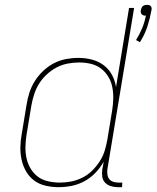

<svg xmlns="http://www.w3.org/2000/svg" viewBox="-20 -768 649 796"><path d="M560 -593 544 -602Q559 -626 569.5 -651.5Q580 -677 585 -704Q584 -704 583.5 -703.5Q583 -703 582 -703Q578 -703 574 -704.5Q570 -706 567 -709.5Q564 -713 563.5 -717Q563 -721 564 -726Q565 -730 566.5 -734.5Q568 -739 572 -742.5Q576 -746 581 -747Q586 -748 590 -748Q594 -748 598 -747Q602 -746 605 -742.5Q608 -739 608.5 -734.5Q609 -730 608 -726Q602 -692 591 -658Q580 -624 560 -593ZM223 8Q196 8 169.5 2Q143 -4 122.5 -19Q102 -34 89 -56Q76 -78 70 -104Q64 -130 64.5 -157.5Q65 -185 70 -212L90 -333Q94 -359 102 -384Q110 -409 124.5 -432Q139 -455 159 -474Q179 -493 203 -505.5Q227 -518 253 -523Q279 -528 305 -528Q334 -528 361 -521Q388 -514 409.5 -498Q431 -482 444 -458Q457 -434 461 -407L515 -735H536L425 -65Q424 -54 425.5 -43.5Q427 -33 433.5 -25Q440 -17 450.5 -14Q461 -11 472 -11H487L486 8H468Q453 8 439 3.5Q425 -1 415.5 -11Q406 -21 404 -35.5Q402 -50 404 -65L410 -98Q396 -73 376 -52Q356 -31 330.5 -17Q305 -3 277.5 2.5Q250 8 223 8ZM228 -11Q251 -11 274.5 -15.5Q298 -20 320.5 -31Q343 -42 361 -59.5Q379 -77 393 -98.5Q407 -120 414 -143Q421 -166 425 -189L445 -310Q449 -335 449.5 -359.5Q450 -384 445.5 -407Q441 -430 429 -450Q417 -470 398.5 -484Q380 -498 356.5 -503.5Q333 -509 308 -509Q285 -509 261 -504.5Q237 -500 215 -488.5Q193 -477 174 -459.5Q155 -442 142 -421Q129 -400 121.5 -376.5Q114 -353 110 -330L90 -209Q86 -184 85.5 -159.5Q85 -135 90 -112Q95 -89 107 -69Q119 -49 137 -35.5Q155 -22 179 -16.5Q203 -11 228 -11Z"/></svg>

Font: Iosevka Thin Extended
Style: Italic
Weight: 100
Width: 7
Italic angle: -9°
Monospace: yes
Designer: Belleve Invis
Foundry: Belleve Invis
Version: Version 32.5.0; ttfautohint (v1.8.4)